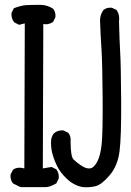

<svg xmlns="http://www.w3.org/2000/svg" viewBox="-20 -772 540 790"><path d="M66.4 -2Q62.5 -2 33.2 -17.6Q21.5 -32.2 23.4 -53.7L33.2 -73.2Q50.8 -86.9 80.1 -79.1L82 -675.8L58.6 -669.9L39.1 -679.7Q25.4 -695.3 27.3 -718.8L37.1 -738.3Q68.4 -750 88.9 -751Q109.4 -752 146.5 -752Q173.8 -752 198.2 -736.3Q210 -722.7 208 -701.2L198.2 -681.6Q176.8 -668 158.2 -673.8L156.2 -79.1L192.4 -85L211.9 -75.2Q223.6 -59.6 221.7 -38.1L211.9 -17.6Q184.6 -2 168 -2ZM321.3 -2Q286.1 -7.8 256.8 -34.7Q227.5 -61.5 213.9 -90.8Q200.2 -120.1 194.3 -144.5Q188.5 -168.9 190.4 -196.3Q192.4 -211.9 202.1 -223.6Q217.8 -237.3 241.2 -235.4L260.7 -225.6Q272.5 -211.9 270.5 -190.4Q270.5 -127.9 282.7 -115.7Q294.9 -103.5 314.9 -90.3Q335 -77.1 350.6 -79.1Q366.2 -81.1 379.9 -106.4Q393.6 -131.8 398.4 -179.7Q403.3 -227.5 402.3 -370.1Q401.4 -512.7 397.5 -570.8Q393.6 -628.9 391.6 -687.5Q391.6 -710.9 405.3 -730.5Q418.9 -742.2 440.4 -740.2L460 -730.5Q473.6 -710.9 469.7 -683.6Q471.7 -601.6 474.6 -554.2Q477.5 -506.8 478.5 -357.4Q479.5 -208 471.7 -148.4Q463.9 -88.9 430.7 -50.3Q397.5 -11.7 373 -5.9Q348.6 0 321.3 -2Z"/></svg>

Font: NaikaiFont
Style: Regular-Lite
Weight: 400
Version: Version 1.67